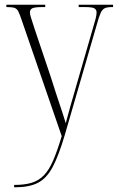

<svg xmlns="http://www.w3.org/2000/svg" viewBox="-20 -556 502 815"><path d="M40 229Q84 229 114 220Q144 211 166 188.5Q188 166 205.5 125.5Q223 85 242 22L73 -468Q64 -495 58 -507Q52 -519 41.5 -522.5Q31 -526 10 -526H7V-536H172V-526H162Q128 -526 117.5 -521Q107 -516 107 -503Q107 -494 113 -476.5Q119 -459 128 -430L196 -228Q219 -155 234 -111Q249 -67 259 -33Q267 -63 279 -106Q291 -149 305 -196L374 -435Q381 -458 385.5 -475Q390 -492 390 -503Q390 -514 381.5 -520Q373 -526 340 -526H314V-536H460V-526H455Q435 -526 424.5 -521Q414 -516 407 -500.5Q400 -485 391 -452L255 17Q229 105 203.5 153Q178 201 141 220Q104 239 44 239H40Z"/></svg>

Font: Noto Serif Display Condensed ExtraLight
Style: Regular
Weight: 200
Width: 3
Designer: Monotype Design Team
Foundry: Monotype Imaging Inc.
Version: Version 2.009